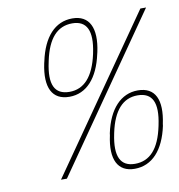

<svg xmlns="http://www.w3.org/2000/svg" viewBox="-78 -751 773 831"><g transform="rotate(-10 308.5 -335.0)"><path d="M368 -161 367 -153C344 -49 374 9 448 9C525 9 578 -50 600 -153L601 -161C623 -264 596 -323 519 -323C445 -323 390 -265 368 -161ZM125 0H151L617 -670H592ZM141 -509C119 -405 148 -347 224 -347C299 -347 352 -406 374 -509L376 -517C398 -620 369 -679 294 -679C218 -679 165 -621 143 -517ZM161 -511 162 -516C182 -611 224 -658 290 -658C354 -658 377 -611 357 -516L356 -511C335 -415 292 -368 228 -368C162 -368 140 -415 161 -511ZM386 -155 387 -160C407 -255 450 -302 514 -302C580 -302 602 -255 582 -160L581 -155C561 -59 519 -12 453 -12C389 -12 366 -59 386 -155Z"/></g></svg>

Font: LT Wave Mono Thin
Style: Italic
Weight: 100
Designer: Daniel Lyons
Version: Version 2.5 (Glyphs App)